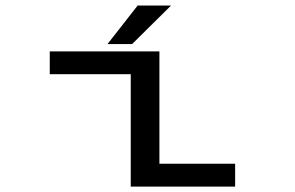

<svg xmlns="http://www.w3.org/2000/svg" viewBox="-20 -690 1090 710"><path d="M377.5 -527 489 -669.5H612.5L468.5 -527ZM569.5 -84.5H849.5V0H463.5V-415.5H164V-500H569.5Z"/></svg>

Font: League Mono Extended
Style: Regular
Weight: 400
Width: 9
Designer: Tyler Finck
Foundry: The League of Moveable Type / Tyler Finck
Version: Version 2.210